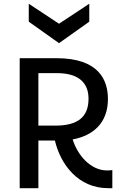

<svg xmlns="http://www.w3.org/2000/svg" viewBox="-20 -984 623 1004"><path d="M567.4 0V-94.7C559.1 -92.8 543.5 -92.3 535.6 -92.8C454.1 -95.2 386.7 -169.9 359.9 -254.9C465.3 -274.4 544.4 -339.4 544.4 -466.3C544.4 -564 498 -679.7 275.9 -679.7H83V0H180.7V-249H267.1C296.4 -124.5 388.7 0 545.4 0ZM277.8 -601.6C396 -601.6 442.9 -546.9 442.9 -467.8C442.9 -372.1 386.7 -327.1 269.5 -327.1H180.7V-601.6ZM288.6 -758.3 446.8 -870.6V-964.4L288.6 -859.9L130.4 -964.4V-870.6Z"/></svg>

Font: Inder
Style: Regular
Weight: 400
Designer: Irina Smirnova
Foundry: Irina Smirnova
Version: Version 1.001